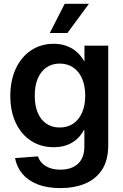

<svg xmlns="http://www.w3.org/2000/svg" viewBox="-20 -758 636 990"><path d="M291.5 211.9Q224.1 211.9 174.8 192.9Q125.5 173.8 95.9 138.9Q66.4 104 57.6 57.1L175.8 48.3Q182.1 68.8 197.8 84.2Q213.4 99.6 236.8 108.2Q260.3 116.7 291.5 116.7Q349.6 116.7 382.3 86.2Q415 55.7 415 -2.9V-87.4H412.6Q397.5 -59.6 375.2 -39.8Q353 -20 323.5 -9.5Q293.9 1 256.8 1Q190.9 1 140.4 -31.7Q89.8 -64.5 61.5 -124Q33.2 -183.6 33.2 -263.2Q33.2 -344.2 61.8 -404.8Q90.3 -465.3 140.9 -498.8Q191.4 -532.2 256.8 -532.2Q293.5 -532.2 323.2 -521.2Q353 -510.3 375.7 -490.2Q398.4 -470.2 413.6 -442.9H415.5V-522.5H538.1V-10.3Q538.1 68.4 506.1 117.2Q474.1 166 418.2 189Q362.3 211.9 291.5 211.9ZM287.6 -100.6Q328.1 -100.6 357.7 -120.6Q387.2 -140.6 403.3 -177.7Q419.4 -214.8 419.4 -264.6Q419.4 -314.9 403.6 -352.1Q387.7 -389.2 357.9 -409.7Q328.1 -430.2 287.6 -430.2Q248.5 -430.2 219.7 -410.4Q190.9 -390.6 175 -353.8Q159.2 -316.9 159.2 -264.6Q159.2 -212.9 175 -176Q190.9 -139.2 219.7 -119.9Q248.5 -100.6 287.6 -100.6ZM236.8 -587.9 313.5 -738.3H438.5L327.6 -587.9Z"/></svg>

Font: Inter 28pt SemiBold
Style: Regular
Weight: 600
Designer: Rasmus Andersson
Foundry: rsms
Version: Version 4.001;git-66647c0bb